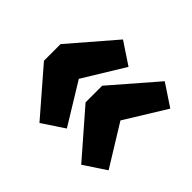

<svg xmlns="http://www.w3.org/2000/svg" viewBox="-131 -737 907 907"><g transform="rotate(45 322.0 -284.0)"><path d="M224 -563 31 -339V-228L224 -5L334 -78L208 -284L334 -490ZM503 -563 309 -339V-228L503 -5L613 -78L486 -284L613 -490Z"/></g></svg>

Font: Fira Sans ExtraBold
Style: Regular
Weight: 800
Designer: bBox Type GmbH & Carrois Corporate GbR & Edenspiekermann AG
Foundry: bBox Type GmbH & Carrois Corporate GbR & Edenspiekermann AG
Version: Version 4.300;PS 004.300;hotconv 1.0.88;makeotf.lib2.5.64775